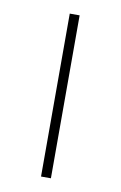

<svg xmlns="http://www.w3.org/2000/svg" viewBox="-63 -522 353 561"><g transform="rotate(10 113.0 -241.5)"><path d="M98.6 -483.4V0H127.9V-483.4Z"/></g></svg>

Font: Estedad-FD VF
Style: Regular
Weight: 100
Designer: Amin Abedi
Version: Version 7.3